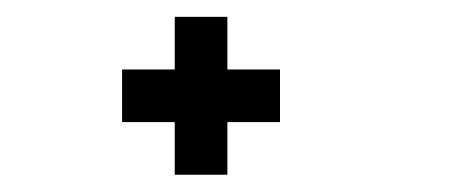

<svg xmlns="http://www.w3.org/2000/svg" viewBox="-20 -520 540 228"><path d="M312.5 -375V-437.5H250V-500H187.5V-437.5H125V-375H187.5V-312.5H250V-375Z"/></svg>

Font: UnifontExMono
Style: Regular
Weight: 500
Version: Version 15.0.06